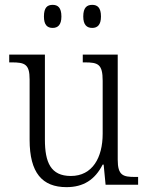

<svg xmlns="http://www.w3.org/2000/svg" viewBox="-20 -761 610 791"><path d="M360 -646C381 -646 396 -658 396 -693C396 -730 381 -741 360 -741C338 -741 323 -730 323 -693C323 -658 338 -646 360 -646ZM197 -646C218 -646 233 -658 233 -693C233 -730 218 -741 197 -741C175 -741 161 -730 161 -693C161 -658 175 -646 197 -646ZM254 10C323 10 371 -20 403 -83H407L415 0H549V-32H537C487 -32 465 -38 465 -103V-536H321V-504H329C384 -504 403 -497 403 -428V-210C403 -112 361 -36 272 -36C189 -36 165 -92 165 -186V-536H18V-504H28C82 -504 102 -497 102 -434V-185C102 -49 154 10 254 10Z"/></svg>

Font: Noto Serif Thai SemiCondensed Light
Style: Regular
Weight: 300
Width: 4
Designer: Monotype Design Team
Foundry: Monotype Imaging Inc.
Version: Version 2.002